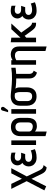

<svg xmlns="http://www.w3.org/2000/svg" viewBox="1439 -2188 964 3882"><g transform="rotate(-90 1921.0 -247.0)"><path d="M420 73 295 -188 462 -501H358L248 -286L144 -501H43L199 -190L13 168L95 205L246 -93L348 118Q364 151 384.5 172Q405 193 429 203Q453 213 480 213L524 152Q500 150 481 141Q462 132 447.5 115Q433 98 420 73Z M777 -416 775 -497Q746 -505 720 -508.5Q694 -512 669 -512Q619 -511 586.5 -492.5Q554 -474 538 -446.5Q522 -419 519 -388Q517 -368 522.5 -347Q528 -326 540 -308Q552 -290 569 -278Q535 -259 516 -224Q497 -189 497 -149Q497 -109 516 -72.5Q535 -36 575 -12.5Q615 11 675 11Q706 11 735.5 7Q765 3 793 -4.5Q821 -12 846 -23L820 -107Q806 -100 790.5 -95.5Q775 -91 758.5 -87.5Q742 -84 725 -82Q708 -80 691 -80Q663 -80 639.5 -88.5Q616 -97 603 -113Q590 -129 590 -151Q590 -169 597 -182Q604 -195 616 -203.5Q628 -212 643.5 -216Q659 -220 674 -220H747L774 -302H699Q669 -302 649.5 -311.5Q630 -321 621 -336.5Q612 -352 612 -369Q612 -386 619 -399Q626 -412 640 -420Q654 -428 672 -430Q690 -432 707 -430.5Q724 -429 741.5 -425.5Q759 -422 777 -416Z M930 0H1023V-500H930Z M1479 -171V-312Q1479 -404 1431.5 -456Q1384 -508 1297 -508Q1207 -508 1158 -457.5Q1109 -407 1109 -312V191L1202 215V-23Q1211 -15 1223 -7.5Q1235 0 1248.5 5.5Q1262 11 1278 14Q1294 17 1310 17Q1366 17 1403.5 -4.5Q1441 -26 1460 -68Q1479 -110 1479 -171ZM1387 -316V-158Q1387 -129 1377.5 -108.5Q1368 -88 1349.5 -77Q1331 -66 1304 -66Q1287 -66 1269 -71Q1251 -76 1236 -85.5Q1221 -95 1211.5 -110Q1202 -125 1202 -145V-316Q1202 -349 1212.5 -371.5Q1223 -394 1244 -405.5Q1265 -417 1295 -417Q1325 -417 1345.5 -405Q1366 -393 1376.5 -370.5Q1387 -348 1387 -316Z M1691 -642Q1699 -652 1701 -664Q1703 -676 1699 -687Q1695 -698 1684 -704Q1672 -711 1659.5 -709Q1647 -707 1638 -699Q1629 -691 1626 -678L1593 -565H1634ZM1562 0H1655V-500H1562Z M2368 -402V-143Q2368 -117 2374.5 -98.5Q2381 -80 2395.5 -67.5Q2410 -55 2433 -47L2395 18Q2366 10 2343.5 -3.5Q2321 -17 2306 -36Q2291 -55 2283.5 -79.5Q2276 -104 2276 -133V-401Q2233 -401 2194 -403Q2155 -405 2123.5 -408.5Q2092 -412 2069 -417Q2082 -401 2088.5 -378.5Q2095 -356 2095 -318V-185Q2095 -97 2050 -43.5Q2005 10 1913 10Q1849 10 1806.5 -17Q1764 -44 1744 -88.5Q1724 -133 1724 -185V-321Q1724 -377 1741 -414Q1758 -451 1785.5 -472.5Q1813 -494 1846 -503Q1879 -512 1911 -512Q1933 -512 1954 -510.5Q1975 -509 1995 -507Q2015 -505 2033 -502Q2096 -496 2154.5 -491.5Q2213 -487 2269.5 -486.5Q2326 -486 2381 -489Q2436 -492 2493 -501V-414Q2463 -409 2431.5 -406.5Q2400 -404 2368 -402ZM1973 -427Q1963 -428 1954.5 -429Q1946 -430 1937 -431Q1928 -432 1918 -432Q1901 -432 1883.5 -426.5Q1866 -421 1851 -409.5Q1836 -398 1827 -378.5Q1818 -359 1818 -330V-176Q1818 -150 1828.5 -127.5Q1839 -105 1860 -92Q1881 -79 1912 -79Q1959 -79 1979.5 -106Q2000 -133 2000 -176V-327Q2000 -340 1998.5 -352.5Q1997 -365 1994.5 -375.5Q1992 -386 1989 -395Q1986 -404 1982 -412Q1978 -420 1973 -427Z M2831 -344V190L2922 213V-346Q2922 -383 2913.5 -410Q2905 -437 2889.5 -456.5Q2874 -476 2854 -487.5Q2834 -499 2809.5 -505Q2785 -511 2758 -511Q2735 -511 2714 -505.5Q2693 -500 2675 -491.5Q2657 -483 2645 -474V-501H2553V0H2645V-400Q2663 -410 2679.5 -416Q2696 -422 2712 -425Q2728 -428 2743 -427Q2762 -427 2778 -421.5Q2794 -416 2805.5 -405.5Q2817 -395 2824 -379.5Q2831 -364 2831 -344Z M3312 -146 3203 -299 3387 -500H3272L3100 -314V-500L3007 -512V0H3100V-197L3137 -231L3223 -111Q3243 -84 3264.5 -58Q3286 -32 3313 -16Q3340 0 3377 0H3402V-81H3399Q3386 -81 3372.5 -87Q3359 -93 3344 -107.5Q3329 -122 3312 -146Z M3747 -416 3745 -497Q3716 -505 3690 -508.5Q3664 -512 3639 -512Q3589 -511 3556.5 -492.5Q3524 -474 3508 -446.5Q3492 -419 3489 -388Q3487 -368 3492.5 -347Q3498 -326 3510 -308Q3522 -290 3539 -278Q3505 -259 3486 -224Q3467 -189 3467 -149Q3467 -109 3486 -72.5Q3505 -36 3545 -12.5Q3585 11 3645 11Q3676 11 3705.5 7Q3735 3 3763 -4.5Q3791 -12 3816 -23L3790 -107Q3776 -100 3760.5 -95.5Q3745 -91 3728.5 -87.5Q3712 -84 3695 -82Q3678 -80 3661 -80Q3633 -80 3609.5 -88.5Q3586 -97 3573 -113Q3560 -129 3560 -151Q3560 -169 3567 -182Q3574 -195 3586 -203.5Q3598 -212 3613.5 -216Q3629 -220 3644 -220H3717L3744 -302H3669Q3639 -302 3619.5 -311.5Q3600 -321 3591 -336.5Q3582 -352 3582 -369Q3582 -386 3589 -399Q3596 -412 3610 -420Q3624 -428 3642 -430Q3660 -432 3677 -430.5Q3694 -429 3711.5 -425.5Q3729 -422 3747 -416Z"/></g></svg>

Font: Advent Pro SemiBold
Style: Regular
Weight: 600
Designer: VivaRado, Andreas Kalpakidis
Foundry: VivaRado, Andreas Kalpakidis
Version: Version 3.000